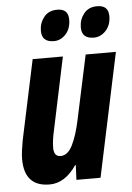

<svg xmlns="http://www.w3.org/2000/svg" viewBox="-54 -797 582 848"><g transform="rotate(-5 237.0 -373.0)"><path d="M281 -708Q281 -756 232 -756Q193 -756 172.5 -729.5Q152 -703 152 -669Q152 -619 206 -619Q236 -619 258.5 -643.5Q281 -668 281 -708ZM459 -708Q459 -756 409 -756Q370 -756 349.5 -729.5Q329 -703 329 -669Q329 -619 383 -619Q413 -619 436 -643.5Q459 -668 459 -708ZM251 -65H254L251 0H358L474 -548H340L279 -263Q265 -196 244 -153.5Q223 -111 191 -111Q161 -111 161 -150Q161 -182 172 -230L239 -548H105L30 -195Q26 -173 23 -151Q20 -129 20 -112Q20 10 132 10Q200 10 251 -65Z"/></g></svg>

Font: Noto Sans UI Condensed ExtraBold
Style: Italic
Weight: 800
Width: 3
Designer: Monotype Design Team
Foundry: Monotype Imaging Inc.
Version: 1.001